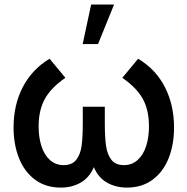

<svg xmlns="http://www.w3.org/2000/svg" viewBox="-20 -815 830 850"><path d="M383.5 -795H485L414 -620H346ZM591.5 -555Q670 -508 710.2 -429Q750.5 -350 750.5 -250.5Q750.5 -174 726.2 -113.8Q702 -53.5 655 -19Q608 15.5 542 15.5Q492.5 15.5 453.8 -6.5Q415 -28.5 395.5 -75Q375.5 -28.5 337 -6.5Q298.5 15.5 249 15.5Q182.5 15.5 135.2 -19.5Q88 -54.5 64 -115Q40 -175.5 40 -251Q40 -350.5 80.8 -429.2Q121.5 -508 199.5 -555L269.5 -470.5Q206 -427 178.5 -377Q151 -327 151 -255.5Q151 -206 163.8 -167.2Q176.5 -128.5 201.5 -106.2Q226.5 -84 262 -84Q299 -84 317.5 -107.5Q336 -131 341.2 -169.2Q346.5 -207.5 346.5 -268.5V-342.5H444V-268.5Q444 -207.5 449.5 -169.2Q455 -131 473.2 -107.5Q491.5 -84 528.5 -84Q564.5 -84 589.5 -106.8Q614.5 -129.5 627 -168.2Q639.5 -207 639.5 -255.5Q639.5 -328.5 611.8 -378Q584 -427.5 521.5 -470.5Z"/></svg>

Font: Hauora SemiBold
Style: Regular
Weight: 600
Designer: Wayne Shih
Foundry: WCYS
Version: Version 1.001